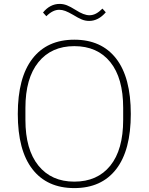

<svg xmlns="http://www.w3.org/2000/svg" viewBox="-20 -949 760 982"><path d="M354 -873Q330 -887 314 -893Q298 -899 283 -899Q250 -899 217 -866L200 -885Q236 -929 285 -929Q304 -929 322 -922Q340 -915 367 -898Q409 -871 437 -871Q455 -871 471 -879.5Q487 -888 504 -905L521 -886Q483 -842 436 -842Q416 -842 398 -849.5Q380 -857 354 -873ZM71 -366Q71 -552 146 -649Q221 -746 360 -746Q499 -746 574 -649.5Q649 -553 649 -366Q649 -180 574 -83.5Q499 13 360 13Q221 13 146 -83.5Q71 -180 71 -366ZM610 -336V-397Q610 -550 544 -631.5Q478 -713 360 -713Q243 -713 176.5 -631Q110 -549 110 -397V-336Q110 -184 176.5 -102Q243 -20 360 -20Q478 -20 544 -101.5Q610 -183 610 -336Z"/></svg>

Font: IBM Plex Sans JP ExtraLight
Style: Regular
Weight: 200
Designer: Mike Abbink; Paul van der Laan; Pieter van Rosmalen; Wujin Sim; Yejin Wi; Jinhee Kim; Boomi Park; Yona Kim; Kichan Ma
Foundry: Sandoll Inc.
Version: Version 1.001